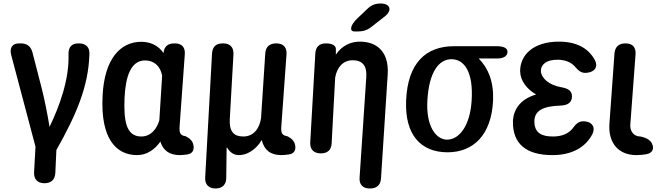

<svg xmlns="http://www.w3.org/2000/svg" viewBox="-20 -835 3766 1093"><path d="M44 -521 182 0 174 146C172 185 194 208 233 208C271 208 293 188 295 149L301 19C412 -178 484 -340 489 -528C491 -567 468 -588 429 -588H427C387 -588 369 -566 370 -526C375 -386 320 -232 262 -113C252 -176 233 -272 218 -330L165 -536C156 -570 135 -588 99 -588H89C50 -588 33 -563 44 -521Z M564 -290C551 -41 644 48 761 48C814 48 860 18 893 -29C908 20 943 48 1003 48C1017 48 1032 46 1048 44C1077 39 1088 17 1080 -14C1072 -46 1035 -60 1035 -60C997 -64 1001 -95 1003 -124L1032 -526C1035 -566 1015 -588 975 -588H973C935 -588 914 -570 911 -533C882 -575 838 -597 784 -597C664 -597 574 -498 564 -290ZM689 -279C695 -398 724 -491 806 -491C859 -491 894 -456 903 -404L887 -150C872 -100 839 -58 784 -58C696 -58 684 -151 689 -279Z M1270 7 1273 5C1288 31 1309 48 1341 48C1380 48 1433 24 1470 -38C1483 17 1518 48 1581 48C1595 48 1611 46 1626 44C1656 39 1667 17 1659 -14C1651 -46 1614 -60 1614 -60C1576 -64 1580 -95 1582 -124L1611 -526C1614 -565 1593 -588 1553 -588H1552C1514 -588 1492 -568 1490 -530L1466 -162C1457 -101 1422 -58 1365 -58C1307 -58 1285 -91 1288 -156L1309 -526C1311 -565 1290 -588 1251 -588H1248C1210 -588 1189 -569 1187 -530L1148 176C1146 215 1168 238 1207 238C1245 238 1268 216 1268 178Z M1868 -20 1888 -393C1898 -451 1932 -492 1988 -492C2045 -492 2070 -459 2065 -394L2027 176C2024 215 2045 238 2085 238H2087C2125 238 2147 218 2149 180L2187 -410C2196 -550 2116 -598 2028 -598C1980 -598 1928 -578 1892 -524V-556C1892 -576 1871 -588 1835 -588C1798 -588 1777 -569 1775 -530L1746 -24C1744 15 1766 38 1805 38H1807C1845 38 1866 19 1868 -20ZM1998 -656H2018C2047 -656 2070 -663 2093 -681L2170 -741C2215 -776 2202 -815 2147 -815C2117 -815 2095 -807 2073 -786L2014 -730C1974 -692 1967 -656 1998 -656Z M2528 32C2673 32 2778 -65 2787 -264C2791 -373 2758 -449 2705 -502H2808C2845 -502 2867 -514 2869 -537C2871 -560 2849 -572 2809 -572H2565C2403 -572 2301 -475 2292 -264C2283 -65 2378 32 2528 32ZM2413 -264C2422 -424 2478 -498 2550 -498C2624 -498 2675 -424 2665 -264C2656 -115 2592 -40 2525 -40C2463 -40 2404 -115 2413 -264Z M3324 -421C3365 -426 3386 -454 3367 -492C3330 -561 3262 -598 3162 -598C3015 -598 2940 -521 2941 -429C2942 -375 2979 -328 3032 -297C2955 -275 2904 -224 2900 -146C2897 -14 2978 48 3125 48C3235 48 3314 4 3353 -73C3371 -112 3350 -140 3311 -144C3277 -148 3260 -132 3239 -103C3215 -73 3176 -58 3129 -58C3065 -58 3024 -76 3022 -141C3021 -205 3070 -231 3173 -234C3213 -236 3235 -252 3236 -284C3237 -316 3217 -331 3177 -338C3101 -351 3061 -393 3059 -430C3059 -470 3093 -495 3153 -495C3193 -495 3228 -483 3251 -458C3274 -432 3289 -416 3324 -421Z M3478 -530 3449 -127C3443 -19 3502 48 3603 48C3622 48 3641 46 3660 43C3695 36 3706 11 3691 -19C3675 -51 3625 -58 3625 -58C3587 -58 3566 -89 3568 -124L3598 -526C3601 -566 3581 -588 3541 -588H3540C3502 -588 3481 -568 3478 -530Z"/></svg>

Font: 寒蝉团圆体 Round
Style: Regular
Weight: 500
Designer: 寒蝉字型
Version: Version 2.700;Glyphs 3.1.1 (3135)